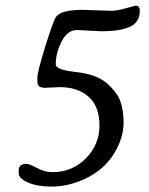

<svg xmlns="http://www.w3.org/2000/svg" viewBox="-20 -611 535 688"><path d="M180.7 -550.3Q198.2 -575.7 276.4 -575.7L379.4 -572.3Q398.4 -572.3 431.6 -581.5Q464.8 -590.8 465.8 -590.8Q481 -590.8 481 -572.3Q481 -532.2 446.8 -515.6Q412.6 -499 342.3 -499L255.9 -503.4Q221.7 -503.4 200.7 -462.2Q179.7 -420.9 179.7 -379.9Q179.7 -360.8 252.9 -352.8Q326.2 -344.7 363 -312.5Q399.9 -280.3 411.4 -247.6Q422.9 -214.8 422.9 -172.4Q422.9 -129.9 402.8 -86.9Q361.8 2 260.3 40Q212.9 57.6 163.8 57.6Q114.7 57.6 80.8 43.2Q46.9 28.8 46.9 9.3V-0.5Q46.9 -23.9 75.7 -23.9Q85.4 -23.9 112.8 -9Q140.1 5.9 168 5.9Q238.3 5.9 287.4 -43.2Q336.4 -92.3 336.4 -161.1Q336.4 -230 297.4 -264.4Q258.3 -298.8 193.8 -298.8L141.1 -296.4Q120.6 -296.4 115.7 -307.6Q113.8 -312 113.8 -332.5Q113.8 -353 142.1 -444.1Q170.4 -535.2 180.7 -550.3Z"/></svg>

Font: Averia Serif Libre Light
Style: Italic
Weight: 300
Italic angle: -8.5°
Version: Version 1.002